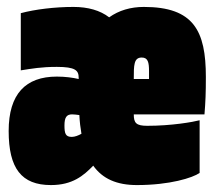

<svg xmlns="http://www.w3.org/2000/svg" viewBox="-20 -524 621 554"><path d="M5 -146C5 -38 42 10 127 10C189 10 221 -17 249 -46C276 -8 317 10 375 10C470 10 536 -11 556 -25V-177C537 -172 475 -161 405 -161C373 -161 366 -169 366 -194H570C573 -231 574 -255 574 -302C574 -435 539 -504 395 -504C357 -504 323 -494 295 -474C269 -494 234 -504 192 -504C138 -504 81 -497 40 -486V-321C72 -326 99 -331 144 -331C197 -331 207 -321 207 -300V-296C190 -300 168 -303 144 -303C54 -303 5 -253 5 -146ZM389 -358C407 -358 410 -344 410 -319V-296H366C366 -336 366 -358 389 -358ZM166 -162C166 -185 172 -194 188 -194C194 -194 201 -193 209 -192C210 -172 212 -155 215 -138C206 -133 196 -129 187 -129C169 -129 166 -139 166 -162Z"/></svg>

Font: Blinker Headline
Style: Regular
Weight: 900
Width: 4
Designer: Juergen Huber
Foundry: supertype
Version: Version 1.015;PS 1.15;hotconv 1.0.88;makeotf.lib2.5.647800